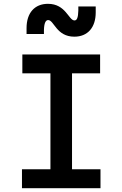

<svg xmlns="http://www.w3.org/2000/svg" viewBox="-20 -985 640 1005"><path d="M95 0H506V-99H357V-601H504V-700H97V-601H244V-99H95ZM119 -807H210V-828C211 -864 219 -880 232 -880C263 -880 275 -793 369 -793C439 -793 481 -841 481 -920V-951H390V-930C389 -893 383 -878 370 -878C339 -878 325 -965 231 -965C161 -965 119 -917 119 -838Z"/></svg>

Font: CommitMono
Style: 600Regular
Weight: 600
Monospace: yes
Designer: Eigil Nikolajsen
Foundry: Eigil Nikolajsen
Version: Version 1.143